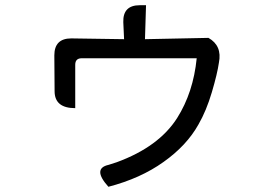

<svg xmlns="http://www.w3.org/2000/svg" viewBox="-20 -641 1040 735"><path d="M539 -621 535 -491 778 -496Q831 -466 818 -401Q812 -359 791 -288Q770 -217 740 -165Q695 -84 606 -21Q518 42 395 74Q332 4 396 -10L427 -20Q588 -79 658 -189Q720 -287 733 -418H293Q268 -418 268 -393V-227Q189 -227 189 -292L188 -429Q188 -494 253 -494L455 -491L452 -556Q450 -621 515 -621Z"/></svg>

Font: Swei Toothpaste CJK TC
Style: Regular
Weight: 400
Version: Version 1.0